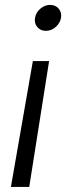

<svg xmlns="http://www.w3.org/2000/svg" viewBox="-20 -571 311 773"><path d="M23.9 181.6 112.3 -325.2H177.7L97.7 181.6ZM164.6 -446.8Q143.1 -446.8 130.1 -462.2Q117.2 -477.5 121.1 -499Q124.5 -521 142.6 -536.1Q160.6 -551.3 181.6 -551.3Q203.6 -551.3 216.3 -536.1Q229 -521 225.6 -499Q221.7 -477.5 204.1 -462.2Q186.5 -446.8 164.6 -446.8Z"/></svg>

Font: Inter 17pt Light
Style: Italic
Weight: 300
Italic angle: -9.3988°
Version: Version 4.001;git-66647c0bb